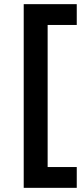

<svg xmlns="http://www.w3.org/2000/svg" viewBox="-20 -760 390 923"><path d="M349 43V143H94V-740H349V-640H209V43Z"/></svg>

Font: Inria Sans
Style: Bold
Weight: 700
Designer: Black Foundry Team
Foundry: Black Foundry
Version: Version 1.2; ttfautohint (v1.8.3)